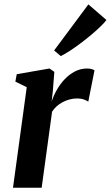

<svg xmlns="http://www.w3.org/2000/svg" viewBox="-20 -874 516 894"><path d="M40.5 0 104.5 -468 51.5 -494 58 -528.5 210.5 -555 233 -539.5 226 -450 220.5 -401.5Q229.5 -429 245 -456.2Q260.5 -483.5 281.8 -505.8Q303 -528 329.2 -541.5Q355.5 -555 385.5 -555Q398 -555 407 -552.2Q416 -549.5 420 -546.5L391 -400.5Q387 -404.5 372.8 -410Q358.5 -415.5 338 -415.5Q321 -415.5 304.2 -411Q287.5 -406.5 272 -398.5Q256.5 -390.5 244 -379.2Q231.5 -368 222.5 -354L174 0ZM232 -639 391.5 -853.5 475.5 -781Q467.5 -769.5 449.2 -751.8Q431 -734 406.8 -713.5Q382.5 -693 356.2 -673.2Q330 -653.5 305.5 -637.5Q281 -621.5 263 -613Z"/></svg>

Font: Merriweather 48pt
Style: Bold Italic
Weight: 700
Italic angle: -7.8°
Version: Version 2.101